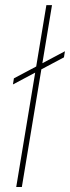

<svg xmlns="http://www.w3.org/2000/svg" viewBox="-20 -748 280 768"><path d="M188 -727.5 67.4 0H44.9L165.5 -727.5ZM31.7 -410.2 35.6 -434.6 239.7 -543 235.8 -518.6Z"/></svg>

Font: Inter 18pt Thin
Style: Italic
Weight: 250
Italic angle: -9.3988°
Version: Version 4.001;git-66647c0bb